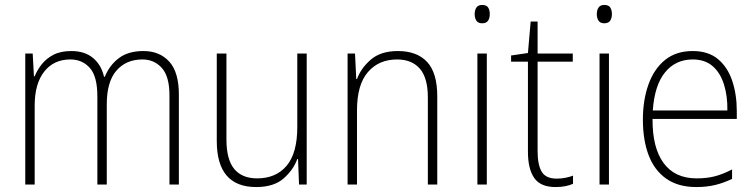

<svg xmlns="http://www.w3.org/2000/svg" viewBox="-20 -838 3048 775"><path d="M559 -632Q624 -632 663 -589.5Q702 -547 702 -456V-93H664V-453Q664 -530 633 -564Q602 -598 555 -598Q489 -598 450 -553Q411 -508 411 -417V-93H373V-449Q373 -530 342.5 -564Q312 -598 264 -598Q197 -598 158.5 -549Q120 -500 120 -412V-93H82V-622H112L117 -530H120Q130 -555 148.5 -578.5Q167 -602 196 -617Q225 -632 268 -632Q322 -632 355.5 -604Q389 -576 400 -528H403Q422 -575 460 -603.5Q498 -632 559 -632Z M1218 -622V-93H1187L1183 -196H1180Q1164 -152 1124.5 -117.5Q1085 -83 1014 -83Q855 -83 855 -269V-622H894V-275Q894 -194 925.5 -156Q957 -118 1018 -118Q1094 -118 1137 -169Q1180 -220 1180 -325V-622Z M1586 -632Q1663 -632 1704 -588Q1745 -544 1745 -449V-93H1707V-444Q1707 -524 1674.5 -561Q1642 -598 1583 -598Q1509 -598 1465 -547Q1421 -496 1421 -393V-93H1383V-622H1413L1418 -519H1421Q1437 -563 1477 -597.5Q1517 -632 1586 -632Z M1926 -818Q1944 -818 1950.5 -807.5Q1957 -797 1957 -781Q1957 -765 1950 -754.5Q1943 -744 1926 -744Q1910 -744 1903 -754.5Q1896 -765 1896 -781Q1896 -797 1903 -807.5Q1910 -818 1926 -818ZM1945 -622V-93H1907V-622Z M2227 -117Q2246 -117 2263 -120.5Q2280 -124 2293 -129V-96Q2279 -90 2262 -86.5Q2245 -83 2222 -83Q2162 -83 2136.5 -119.5Q2111 -156 2111 -226V-589H2043V-614L2111 -624L2122 -751H2150V-622H2292V-589H2150V-228Q2150 -173 2166.5 -145Q2183 -117 2227 -117Z M2419 -818Q2437 -818 2443.5 -807.5Q2450 -797 2450 -781Q2450 -765 2443 -754.5Q2436 -744 2419 -744Q2403 -744 2396 -754.5Q2389 -765 2389 -781Q2389 -797 2396 -807.5Q2403 -818 2419 -818ZM2438 -622V-93H2400V-622Z M2776 -632Q2839 -632 2878 -599.5Q2917 -567 2935.5 -512Q2954 -457 2954 -390V-358H2614Q2613 -242 2658.5 -180Q2704 -118 2792 -118Q2832 -118 2864 -126Q2896 -134 2935 -154V-116Q2902 -100 2867.5 -91.5Q2833 -83 2791 -83Q2717 -83 2669 -117Q2621 -151 2598 -212Q2575 -273 2575 -355Q2575 -434 2597.5 -497Q2620 -560 2664.5 -596Q2709 -632 2776 -632ZM2776 -598Q2707 -598 2664.5 -546Q2622 -494 2615 -392H2916Q2917 -451 2902 -498Q2887 -545 2856 -571.5Q2825 -598 2776 -598Z"/></svg>

Font: Noto Sans Telugu UI SemiCondensed ExtraLight
Style: Regular
Weight: 200
Width: 4
Designer: Jelle Bosma - Monotype Design Team
Foundry: Monotype Imaging Inc.
Version: Version 2.005; ttfautohint (v1.8.4.7-5d5b)